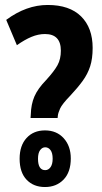

<svg xmlns="http://www.w3.org/2000/svg" viewBox="-20 -744 409 773"><path d="M103 -269 104 -283Q105 -324 118.5 -355.5Q132 -387 166 -422Q198 -457 211.5 -481.5Q225 -506 225 -540Q225 -607 161 -607Q134 -607 106.5 -595.5Q79 -584 48 -562L5 -664Q86 -724 172 -724Q260 -724 306.5 -678Q353 -632 353 -551Q353 -508 343 -477Q333 -446 313 -418.5Q293 -391 264 -360Q230 -325 222 -307Q214 -289 213 -279L212 -269ZM161 9Q115 9 87 -20.5Q59 -50 59 -105Q59 -158 87 -188.5Q115 -219 161 -219Q208 -219 236.5 -187.5Q265 -156 265 -106Q265 -51 236 -21Q207 9 161 9ZM162 -59Q175 -59 183.5 -71Q192 -83 192 -105Q192 -128 183.5 -139.5Q175 -151 162 -151Q150 -151 141.5 -139.5Q133 -128 133 -105Q133 -59 162 -59Z"/></svg>

Font: Noto Sans Myanmar ExtraCondensed
Style: Bold
Weight: 700
Width: 2
Designer: Monotype Design Team
Foundry: Monotype Imaging Inc.
Version: Version 2.107; ttfautohint (v1.8.4.7-5d5b)